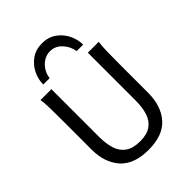

<svg xmlns="http://www.w3.org/2000/svg" viewBox="-271 -1100 1246 1246"><g transform="rotate(-45 351.5 -477.5)"><path d="M512.7 -712.9H612.8Q607.9 -683.6 606.7 -629.9Q605.5 -576.2 605.5 -500.5V-251.5Q605.5 -132.3 542.2 -60.1Q479 12.2 346.7 12.2Q212.9 12.2 149.2 -60.1Q85.4 -132.3 85.4 -251.5V-500.5Q85.4 -572.8 84.5 -628.2Q83.5 -683.6 78.1 -712.9H178.2V-273.4Q178.2 -210 193.6 -163.3Q209 -116.7 245.8 -91.3Q282.7 -65.9 346.7 -65.9Q409.7 -65.9 445.8 -91.3Q481.9 -116.7 497.3 -163.3Q512.7 -210 512.7 -273.4ZM528.3 -771.5H468.8Q461.4 -820.8 427.2 -857.2Q393.1 -893.6 345.2 -893.6Q313.5 -893.6 286.6 -876.7Q259.8 -859.9 242.2 -832.3Q224.6 -804.7 220.7 -771.5H162.1Q162.1 -818.8 184.1 -863.8Q206.1 -908.7 247.1 -937.7Q288.1 -966.8 345.2 -966.8Q402.3 -966.8 443.4 -937.7Q484.4 -908.7 506.3 -863.8Q528.3 -818.8 528.3 -771.5Z"/></g></svg>

Font: Andika LitF DSA DSG
Style: Regular
Weight: 400
Designer: Victor Gaultney, Annie Olsen, Julie Remington, Don Collingsworth, Eric Hays, Becca Hirsbrunner
Foundry: SIL International
Version: Version 6.200 ; LitF DSA DSG; ttfautohint (v1.8.3.10-c5d8)